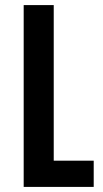

<svg xmlns="http://www.w3.org/2000/svg" viewBox="-20 -734 405 754"><path d="M73 0H348V-103H191V-714H73Z"/></svg>

Font: Noto Sans Armenian Condensed SemiBold
Style: Regular
Weight: 600
Width: 3
Designer: Monotype Design Team
Foundry: Monotype Imaging Inc.
Version: Version 2.008